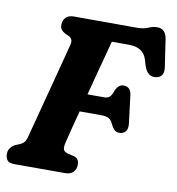

<svg xmlns="http://www.w3.org/2000/svg" viewBox="-81 -791 794 863"><g transform="rotate(10 316.5 -359.0)"><path d="M141 -654Q141 -674.5 153.5 -687.2Q166 -700 189.5 -700L478.5 -699.5Q507.5 -699.5 527.8 -708.5Q548 -717.5 568.5 -717.5Q606.5 -717.5 613.5 -671.5L632 -547Q638.5 -501 601 -495.5Q582 -492.5 568 -502.8Q554 -513 545 -541L538 -565Q521.5 -618 456 -618H377.5Q371.5 -594.5 360.8 -554.5Q350 -514.5 337 -465.5Q324 -416.5 311 -366H388.5Q402 -366 411.5 -373.8Q421 -381.5 429.5 -407.5Q442.5 -433.5 464 -433.5Q497 -433.5 501.5 -395.5L517 -270Q520 -244.5 509.5 -232.5Q499 -220.5 481.5 -220.5Q468 -220.5 459.2 -228.5Q450.5 -236.5 444.5 -249Q435 -271.5 422.5 -278Q410 -284.5 386.5 -284.5H289.5Q276 -234 266 -194.2Q256 -154.5 251.5 -136.5Q246 -113 250.2 -102.8Q254.5 -92.5 272 -88L298 -82Q312 -78.5 317.5 -69.2Q323 -60 323 -47Q323 -26 310.2 -13Q297.5 0 273.5 0H42.5Q17.5 0 9 -11.2Q0.5 -22.5 0.5 -39.5Q0.5 -56.5 9.8 -68Q19 -79.5 31.5 -85.5L50 -93Q62 -98 69 -105.5Q76 -113 81 -131Q88 -157.5 99.8 -202.2Q111.5 -247 125.5 -300.2Q139.5 -353.5 153.5 -406.8Q167.5 -460 179 -504.2Q190.5 -548.5 197 -574Q203 -599 183 -609.5L165 -617.5Q153 -624 146.8 -632.5Q140.5 -641 141 -654Z"/></g></svg>

Font: Fraunces 144pt S100
Style: Bold Italic
Weight: 700
Italic angle: -16°
Version: Version 1.000; ttfautohint (v1.8.3)